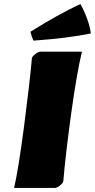

<svg xmlns="http://www.w3.org/2000/svg" viewBox="-20 -932 470 952"><path d="M293.9 -33.2Q293.9 -26.4 278.3 -13.2Q262.7 0 251 0H49.8Q71.3 -91.8 99.4 -306.6Q127.4 -521.5 138.2 -643.6Q138.2 -649.9 153.8 -662.8Q169.4 -675.8 180.7 -675.8H386.2Q360.4 -568.4 332.5 -366Q304.7 -163.6 293.9 -33.2ZM146 -730.5Q136.7 -749.5 130.9 -774.4Q268.6 -860.8 378.4 -912.1Q396 -882.8 411.9 -839.1Q427.7 -795.4 430.2 -766.1Q318.4 -742.7 146 -730.5Z"/></svg>

Font: Emblema One
Style: Regular
Weight: 400
Designer: Riccardo De Franceschi
Foundry: Riccardo De Franceschi
Version: Version 1.003